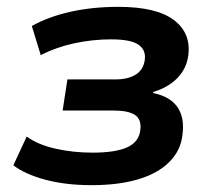

<svg xmlns="http://www.w3.org/2000/svg" viewBox="-20 -531 629 561"><path d="M248 10Q171 10 112 -6Q53 -22 19 -48L58 -132Q91 -108 142.5 -96.5Q194 -85 251 -85Q317 -85 351.5 -100.5Q386 -116 390 -151Q394 -182 374.5 -195Q355 -208 313 -208H163L177 -299H318Q354 -299 376.5 -313Q399 -327 403 -356Q407 -385 384.5 -400.5Q362 -416 305 -416Q250 -416 197 -404.5Q144 -393 99 -370L73 -455Q121 -482 185.5 -496.5Q250 -511 326 -511Q437 -511 488 -472.5Q539 -434 530 -368Q527 -344 514 -323Q501 -302 479 -286.5Q457 -271 427 -262L428 -259Q477 -249 498.5 -218Q520 -187 513 -136Q508 -91 474.5 -57.5Q441 -24 383.5 -7Q326 10 248 10Z"/></svg>

Font: Nunito Sans 7pt
Style: Bold Italic
Weight: 700
Italic angle: -9°
Version: Version 3.101;gftools[0.9.27]